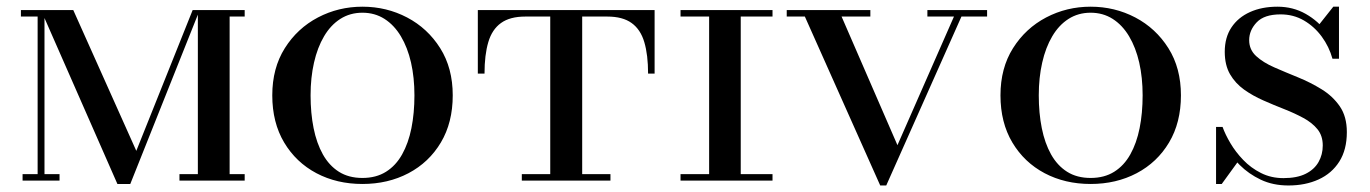

<svg xmlns="http://www.w3.org/2000/svg" viewBox="-20 -540 4096 574"><path d="M331 10 102.5 -510H199L387.5 -89L556 -510H577L369.5 10ZM47.5 0V-19.5H158V0ZM92.5 0V-490.5H42.5V-510H113V0ZM516.5 0V-19.5H711.5V0ZM571.5 0V-510H711.5V-490.5H666.5V0Z M1063.5 10Q987 10 926 -22.2Q865 -54.5 829.5 -114Q794 -173.5 794 -255Q794 -336.5 831.5 -396Q869 -455.5 930.5 -487.8Q992 -520 1063.5 -520Q1135.5 -520 1197 -487.8Q1258.5 -455.5 1296 -396Q1333.5 -336.5 1333.5 -255Q1333.5 -173.5 1298 -114Q1262.5 -54.5 1201.2 -22.2Q1140 10 1063.5 10ZM1063.5 -8Q1104.5 -8 1134 -26.5Q1163.5 -45 1182.2 -78.5Q1201 -112 1210 -157Q1219 -202 1219 -255Q1219 -308 1208.8 -353Q1198.5 -398 1178.5 -431.5Q1158.5 -465 1129.5 -483.5Q1100.5 -502 1063.5 -502Q1026.5 -502 997.5 -483.5Q968.5 -465 948.8 -431.5Q929 -398 918.8 -353Q908.5 -308 908.5 -255Q908.5 -202 917.5 -157Q926.5 -112 945.2 -78.5Q964 -45 993.2 -26.5Q1022.5 -8 1063.5 -8Z M1408.5 -320V-510H1937V-320H1917.5Q1917.5 -376 1906.2 -414Q1895 -452 1868.2 -471.2Q1841.5 -490.5 1795.5 -490.5H1550.5Q1504.5 -490.5 1477.8 -471.2Q1451 -452 1439.8 -414Q1428.5 -376 1428.5 -320ZM1540 0V-19.5H1805V0ZM1625 0V-505H1720.5V0Z M2100 0V-510H2194.5V0ZM2014.5 0V-19.5H2289.5V0ZM2014.5 -490.5V-510H2289.5V-490.5Z M2611.5 14.5 2377.5 -510H2487.5L2663 -106L2840.5 -510H2863L2629.5 14.5ZM2332 -490.5V-510H2582V-490.5ZM2752.5 -490.5V-510H2931V-490.5Z M3240.5 10Q3164 10 3103 -22.2Q3042 -54.5 3006.5 -114Q2971 -173.5 2971 -255Q2971 -336.5 3008.5 -396Q3046 -455.5 3107.5 -487.8Q3169 -520 3240.5 -520Q3312.5 -520 3374 -487.8Q3435.5 -455.5 3473 -396Q3510.5 -336.5 3510.5 -255Q3510.5 -173.5 3475 -114Q3439.5 -54.5 3378.2 -22.2Q3317 10 3240.5 10ZM3240.5 -8Q3281.5 -8 3311 -26.5Q3340.5 -45 3359.2 -78.5Q3378 -112 3387 -157Q3396 -202 3396 -255Q3396 -308 3385.8 -353Q3375.5 -398 3355.5 -431.5Q3335.5 -465 3306.5 -483.5Q3277.5 -502 3240.5 -502Q3203.5 -502 3174.5 -483.5Q3145.5 -465 3125.8 -431.5Q3106 -398 3095.8 -353Q3085.5 -308 3085.5 -255Q3085.5 -202 3094.5 -157Q3103.5 -112 3122.2 -78.5Q3141 -45 3170.2 -26.5Q3199.5 -8 3240.5 -8Z M3832 14.5Q3785.5 14.5 3749.2 -2.8Q3713 -20 3686.2 -46.8Q3659.5 -73.5 3642 -104Q3624.5 -134.5 3615.5 -160.5H3635Q3643 -138 3658.5 -111.8Q3674 -85.5 3696.8 -61.8Q3719.5 -38 3749.8 -22.8Q3780 -7.5 3817 -7.5Q3857.5 -7.5 3883.5 -20.5Q3909.5 -33.5 3922 -55.8Q3934.5 -78 3934.5 -105Q3934.5 -134 3918.8 -153.5Q3903 -173 3876.8 -187.2Q3850.5 -201.5 3819.2 -213.8Q3788 -226 3756.8 -239.8Q3725.5 -253.5 3699.2 -272.2Q3673 -291 3657.2 -318.2Q3641.5 -345.5 3641.5 -385Q3641.5 -428 3661.5 -458Q3681.5 -488 3717 -504Q3752.5 -520 3799 -520Q3845.5 -520 3883.5 -498.5Q3921.5 -477 3947.2 -441.8Q3973 -406.5 3983 -364.5H3963.5Q3953.5 -400.5 3931.5 -430.5Q3909.5 -460.5 3878.2 -478.8Q3847 -497 3808.5 -497Q3759.5 -497 3737 -473.2Q3714.5 -449.5 3714.5 -420Q3714.5 -391.5 3735.5 -372.2Q3756.5 -353 3789.8 -338.5Q3823 -324 3860.5 -308.8Q3898 -293.5 3931.2 -273Q3964.5 -252.5 3985.5 -222Q4006.5 -191.5 4006.5 -145Q4006.5 -92.5 3984 -57Q3961.5 -21.5 3922 -3.5Q3882.5 14.5 3832 14.5ZM3615.5 10V-160.5Q3628.5 -136 3638.2 -120.2Q3648 -104.5 3658 -90.8Q3668 -77 3681.5 -57.5L3632.5 10ZM3983 -364.5Q3973.5 -387 3964 -400.8Q3954.5 -414.5 3943.8 -427.5Q3933 -440.5 3918.5 -460L3966 -520H3983Z"/></svg>

Font: Bodoni Moda SC 11pt
Style: Regular
Weight: 400
Version: Version 2.005